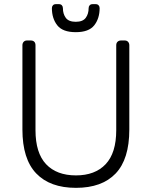

<svg xmlns="http://www.w3.org/2000/svg" viewBox="-20 -895 731 925"><path d="M563 -700H581Q591 -700 597 -693.5Q603 -687 603 -677V-271Q603 -128 537 -59Q471 10 346 10Q221 10 154.5 -59.5Q88 -129 88 -271V-677Q88 -687 94 -693.5Q100 -700 110 -700H128Q139 -700 145 -694Q151 -688 151 -677V-268Q151 -158 202 -104Q253 -50 346 -50Q438 -50 489 -104Q540 -158 540 -268V-677Q540 -688 546.5 -694Q553 -700 563 -700ZM264 -875Q273 -875 278 -869.5Q283 -864 283 -856Q283 -828 297 -809Q311 -790 345 -790Q379 -790 393 -809Q407 -828 407 -856Q407 -864 412 -869.5Q417 -875 426 -875H441Q450 -875 455 -869.5Q460 -864 460 -856Q460 -806 434 -773Q408 -740 345 -740Q282 -740 256 -773Q230 -806 230 -856Q230 -864 235 -869.5Q240 -875 249 -875Z"/></svg>

Font: Rubik
Style: Regular
Weight: 300
Designer: Hubert & Fischer
Foundry: Hubert & Fischer
Version: Version 1.100